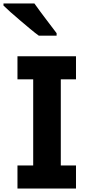

<svg xmlns="http://www.w3.org/2000/svg" viewBox="-68 -1079 486 1099"><path d="M32 0V-132H122V-625H32V-757H367V-625H280V-132H367V0ZM154 -875Q133 -890 105.5 -913Q78 -936 48.5 -961Q19 -986 -6.5 -1008.5Q-32 -1031 -48 -1047V-1059H129Q161 -1014 196.5 -967.5Q232 -921 256 -889V-875Z"/></svg>

Font: Menbere
Style: Regular
Weight: 400
Designer: Aleme Tadesse
Foundry: Sorkin Type Co
Version: Version 1.000